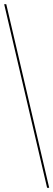

<svg xmlns="http://www.w3.org/2000/svg" viewBox="-20 -780 256 921"><path d="M206 121H216L10 -760H0Z"/></svg>

Font: Noto Serif Display SemiCondensed SemiBold
Style: Regular
Weight: 600
Width: 4
Designer: Monotype Design Team
Foundry: Monotype Imaging Inc.
Version: Version 2.009